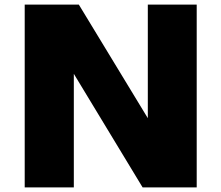

<svg xmlns="http://www.w3.org/2000/svg" viewBox="-20 -820 968 840"><path d="M88.1 0H303V-497L604 0H840.6V-800H626.7V-303L324.8 -800H88.1Z"/></svg>

Font: Calandify
Style: Semi Bold
Weight: 700
Designer: Brittany Allen
Foundry: Brittany Allen
Version: Version 1.0; ttfautohint (v1.8.4.7-5d5b)